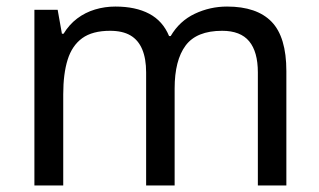

<svg xmlns="http://www.w3.org/2000/svg" viewBox="-20 -566 975 586"><path d="M673 -546Q764 -546 809 -499.5Q854 -453 854 -349V0H767V-345Q767 -408 740.5 -440Q714 -472 658 -472Q580 -472 546.5 -427Q513 -382 513 -296V0H426V-345Q426 -387 414 -415.5Q402 -444 378 -458Q354 -472 316 -472Q262 -472 231 -449.5Q200 -427 186.5 -384Q173 -341 173 -278V0H85V-536H156L169 -463H174Q191 -491 215.5 -509.5Q240 -528 270 -537Q300 -546 332 -546Q394 -546 435.5 -524Q477 -502 496 -456H501Q528 -502 574.5 -524Q621 -546 673 -546Z"/></svg>

Font: ing115
Style: Regular
Weight: 400
Designer: Monotype Design Team
Foundry: Monotype Imaging Inc.
Version: Version 2.013